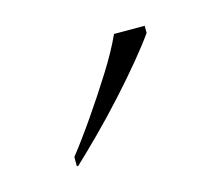

<svg xmlns="http://www.w3.org/2000/svg" viewBox="-41 -816 301 260"><g transform="rotate(-15 109.0 -686.0)"><path d="M40 -619Q55 -638 73 -664Q91 -690 108 -717Q125 -744 135 -766H178V-756Q169 -743 152.5 -723Q136 -703 116 -681Q96 -659 76.5 -639.5Q57 -620 42 -606H40Z"/></g></svg>

Font: Noto Serif Bengali Thin
Style: Regular
Weight: 250
Version: Version 2.003